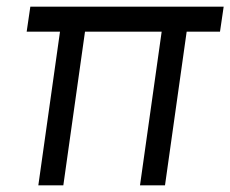

<svg xmlns="http://www.w3.org/2000/svg" viewBox="-20 -556 691 576"><path d="M95 0H170L235 -461H465L400 0H475L540 -461H640L651 -536H71L60 -461H160Z"/></svg>

Font: Mluvka
Style: Italic
Weight: 400
Italic angle: -8°
Designer: Modified by Jiří Krblich, Original typeface by Gumpita Rahayu
Foundry: Gumpita Rahayu & Jiří Krblich
Version: Version 2.000;Glyphs 3.1.1 (3134)